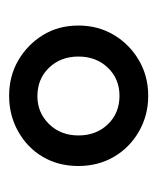

<svg xmlns="http://www.w3.org/2000/svg" viewBox="18 -772 345 421"><g transform="rotate(-90 190.5 -561.5)"><path d="M191 -409Q148 -409 112.5 -429.5Q77 -450 57 -484.5Q37 -519 37 -562Q37 -606 57 -640Q77 -674 112.5 -694Q148 -714 191 -714Q234 -714 268.5 -694Q303 -674 324 -640Q345 -606 345 -562Q345 -519 324.5 -484.5Q304 -450 269 -429.5Q234 -409 191 -409ZM191 -472Q228 -472 252.5 -497.5Q277 -523 277 -562Q277 -601 252.5 -626.5Q228 -652 190 -652Q154 -652 129 -626.5Q104 -601 104 -562Q104 -523 128.5 -497.5Q153 -472 191 -472Z"/></g></svg>

Font: Nunito Sans 12pt ExtraLight 6pt Medium
Style: Regular
Weight: 500
Version: Version 3.101;gftools[0.9.27]